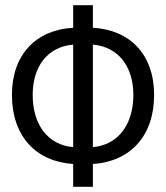

<svg xmlns="http://www.w3.org/2000/svg" viewBox="-20 -698 640 740"><path d="M106 -332C106 -444 165 -518 262 -526V-131C165 -139 106 -217 106 -332ZM494 -332C494 -217 434 -139 338 -131V-526C434 -518 494 -444 494 -332ZM262 22H338V-66C481 -75 574 -173 574 -332C574 -488 481 -583 338 -591V-678H262V-591C119 -583 26 -488 26 -332C26 -173 119 -75 262 -66Z"/></svg>

Font: Hasklig
Style: Regular
Weight: 400
Monospace: yes
Designer: Paul D. Hunt, Teo Tuominen
Foundry: Adobe Systems Incorporated
Version: Version 2.030;PS 1.0;hotconv 16.6.51;makeotf.lib2.5.65220